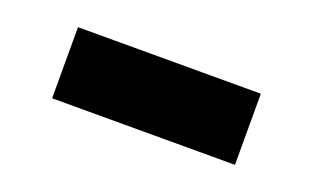

<svg xmlns="http://www.w3.org/2000/svg" viewBox="-35 -824 607 373"><g transform="rotate(20 269.0 -637.5)"><path d="M80 -564V-711H458V-564Z"/></g></svg>

Font: Jost* Heavy
Style: Regular
Weight: 800
Version: Version 3.7